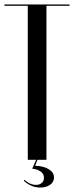

<svg xmlns="http://www.w3.org/2000/svg" viewBox="-22 -719 333 864"><path d="M291 -693H187V0H103V-693H-2V-699H291ZM89 90Q99 101 113 107Q127 113 140 113Q156 113 166 104Q176 95 176 81Q176 64 162 53.5Q148 43 123 40L141 -1H147L136 27Q174 28 197.5 42.5Q221 57 221 80Q221 100 203.5 112.5Q186 125 159 125Q138 125 118.5 116.5Q99 108 85 94Z"/></svg>

Font: Moniqa SemBd Narrow Display
Style: Regular
Weight: 600
Width: 4
Designer: Rajesh Rajput
Foundry: Rajesh Rajput
Version: Version 1.000